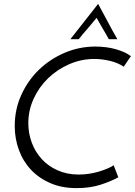

<svg xmlns="http://www.w3.org/2000/svg" viewBox="-20 -962 695 990"><path d="M590 -48Q555 -28 500 -10Q445 8 375 8Q299 8 240 -17.5Q181 -43 140 -86.5Q99 -130 77.5 -188.5Q56 -247 56 -312Q56 -399 90.5 -474Q125 -549 182.5 -604Q240 -659 315 -690.5Q390 -722 472 -722Q499 -722 526.5 -718.5Q554 -715 578 -708Q602 -701 622 -692Q642 -683 655 -672Q649 -664 645.5 -659Q642 -654 638.5 -648.5Q635 -643 630 -636Q625 -629 618 -618Q589 -638 547.5 -648Q506 -658 467 -658Q399 -658 337 -631Q275 -604 228 -558.5Q181 -513 153.5 -453Q126 -393 126 -327Q126 -274 144 -226Q162 -178 195.5 -141.5Q229 -105 277.5 -83.5Q326 -62 386 -62Q415 -62 442.5 -66.5Q470 -71 494 -78.5Q518 -86 536.5 -94Q555 -102 566 -110ZM486 -942Q511 -897 535 -851Q559 -805 585 -760H541Q535 -772 526.5 -786Q518 -800 509.5 -815Q501 -830 492.5 -844.5Q484 -859 478 -870Q469 -859 457 -844.5Q445 -830 432 -815Q419 -800 407 -786Q395 -772 386 -760H343Z"/></svg>

Font: Josefin Sans
Style: Italic
Weight: 400
Italic angle: -7.5°
Designer: Santiago Orozco
Foundry: Typemade